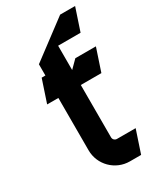

<svg xmlns="http://www.w3.org/2000/svg" viewBox="-190 -800 750 889"><g transform="rotate(-30 185.0 -355.0)"><path d="M210 -480V-610H330L370 -730H290L90 -580V-520H70L30 -400H90V-120C90 -42.7 152.7 20 230 20H290L330 -100H230C219 -100 210 -109 210 -120V-400H320L360 -520H250Z"/></g></svg>

Font: Abibas
Style: Medium
Weight: 500
Version: Version 0.3